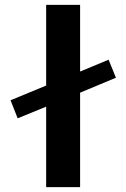

<svg xmlns="http://www.w3.org/2000/svg" viewBox="-20 -770 519 790"><path d="M426.8 -524.4 457 -450.2 309.6 -388.7V0H169.9V-331.1L52.7 -283.2L23.4 -357.4L169.9 -418V-750H309.6V-475.6Z"/></svg>

Font: Mgen+ 1c bold
Style: Bold
Weight: 700
Designer: [Source Han Sans]
Ryoko NISHIZUKA  (kana & ideographs); Paul D. Hunt (Latin, Greek & Cyrillic); Wenlong ZHANG  (bopomofo
Version: Version 1.059.20150602